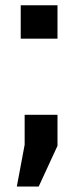

<svg xmlns="http://www.w3.org/2000/svg" viewBox="-20 -547 292 719"><path d="M195.3 -402.3Q160.2 -402.3 57.6 -402.3Q57.6 -410.2 57.6 -433.6Q57.6 -457 57.6 -527.3Q91.8 -527.3 195.3 -527.3Q195.3 -496.1 195.3 -402.3ZM195.3 -1Q177.7 37.1 125 151.4Q104.5 151.4 43 151.4Q50.8 112.3 72.3 -4.9Q72.3 -33.2 72.3 -117.2Q102.5 -117.2 195.3 -117.2Q195.3 -88.9 195.3 -1Z"/></svg>

Font: Noto Sans Hebrew DECATHLON 
Style: Bold
Weight: 400
Designer: Monotype Design Team
Version: Version 2.000;GOOG;noto-fonts:20170220:a8a215d2e889